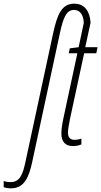

<svg xmlns="http://www.w3.org/2000/svg" viewBox="-162 -785 551 1045"><path d="M-102 240C-28 240 -4 176 13 98L163 -600C183 -695 201 -731 242 -731C275 -731 293 -701 294 -660L266 -528L218 -522L212 -495H259L183 -141C176 -109 172 -79 172 -58C172 -14 194 10 234 10C252 10 267 7 281 1V-31C271 -27 258 -24 243 -24C219 -24 208 -38 208 -64C208 -81 213 -106 219 -138L296 -495H362L369 -528H302L331 -662C327 -719 302 -765 242 -765C172 -765 149 -703 127 -603L-23 94C-37 161 -53 206 -103 206C-121 206 -131 204 -142 200V234C-133 237 -120 240 -102 240Z"/></svg>

Font: Noto Sans ExtraCondensed ExtraLight
Style: Italic
Weight: 200
Width: 2
Italic angle: -12°
Designer: Monotype Design Team
Foundry: Monotype Imaging Inc.
Version: Version 2.013